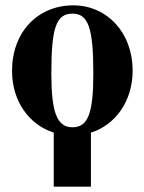

<svg xmlns="http://www.w3.org/2000/svg" viewBox="-20 -493 540 718"><path d="M181 205H320V3C412 -26 476 -115 476 -229C476 -371 380 -473 254 -473C122 -473 25 -374 25 -228C25 -113 90 -26 181 3ZM251 -442C310 -442 329 -389 329 -218C329 -69 309 -17 251 -17C193 -17 172 -73 172 -218C172 -389 190 -442 251 -442Z"/></svg>

Font: XITS
Style: Bold
Weight: 700
Designer: MicroPress Inc., with final additions and corrections provided by Coen Hoffman, Elsevier (retired)
Version: Version 1.107